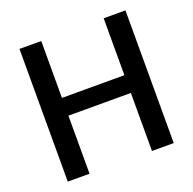

<svg xmlns="http://www.w3.org/2000/svg" viewBox="-123 -820 951 945"><g transform="rotate(-20 352.5 -347.5)"><path d="M516 -695C516 -695 516 -397 516 -397C516 -397 189 -397 189 -397C189 -397 189 -695 189 -695C189 -695 75 -695 75 -695C75 -695 75 0 75 0C75 0 189 0 189 0C189 0 189 -304 189 -304C189 -304 516 -304 516 -304C516 -304 516 0 516 0C516 0 630 0 630 0C630 0 630 -695 630 -695C630 -695 516 -695 516 -695Z"/></g></svg>

Font: Girnar Poppins
Style: Medium
Weight: 500
Designer: Ninad Kale (Devanagari), Jonny Pinhorn (Latin)
Foundry: Indian Type Foundry
Version: ""